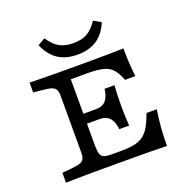

<svg xmlns="http://www.w3.org/2000/svg" viewBox="-134 -898 1018 1029"><g transform="rotate(-20 375.0 -383.5)"><path d="M234.7 -2.4Q210.5 -2.4 181.4 -2Q152.3 -1.6 123.2 -1.2Q94.1 -0.8 70.2 0V-56.5L122.8 -61.2Q156.3 -64.5 173.4 -70.4Q190.5 -76.4 196.5 -89.4Q202.4 -102.3 202.4 -125.8V-445.2Q202.4 -468.7 196.5 -481.6Q190.5 -494.5 173.4 -500.6Q156.3 -506.6 122.8 -509.7L70.2 -514.5V-571Q94.1 -570.2 123.2 -569.8Q152.3 -569.4 181.4 -569Q210.5 -568.5 234.7 -568.5H244.4H419.6Q480 -568.5 525.4 -569.4Q570.7 -570.2 605.4 -571Q605.3 -529.4 607.7 -490.2Q610 -451.1 614.8 -409.7H555.9Q540.5 -452 520.5 -473.8Q500.4 -495.6 467.5 -503.9Q434.5 -512.1 378.9 -512.1H284V-136.1Q284 -103.9 289.2 -87Q294.4 -70.2 309.4 -64.5Q324.3 -58.9 353.3 -58.9H406.4Q451 -58.9 481.6 -65.3Q512.3 -71.7 533.7 -87.5Q555.1 -103.3 571.4 -131.4Q587.8 -159.4 603.1 -203.4H661.9Q653.9 -150.9 649.9 -102Q646 -53.2 646.1 0Q602.4 -1.6 544.8 -2Q487.2 -2.4 411.6 -2.4H244.4ZM248.9 -258.9V-315.3H439.5V-258.9ZM436.4 -172Q434 -199 424.9 -218.4Q415.9 -237.9 398.8 -248.4Q381.8 -258.9 354.4 -258.9V-315.3Q395.4 -315.3 413.8 -338.7Q432.3 -362.2 436.4 -402.2H493.1Q489.9 -357.1 489.5 -332.7Q489 -308.3 489 -287.1Q489 -273.5 489.1 -258.2Q489.1 -243 490.3 -222.5Q491.5 -202 493.1 -172ZM364.5 -623.5Q298.3 -623.5 253.8 -653Q209.4 -682.4 184.1 -742.6L225.8 -766.7Q254.2 -724.1 285.8 -706.5Q317.4 -689 364.5 -689Q411.5 -689 443.1 -706.5Q474.7 -724.1 503 -766.7L544.7 -742.6Q519.5 -682.4 475.1 -653Q430.6 -623.5 364.5 -623.5Z"/></g></svg>

Font: Playfair 5pt SemiExpanded Light
Style: Regular
Weight: 300
Width: 6
Designer: Claus Eggers Sørensen
Foundry: Claus Eggers Sørensen
Version: Version 2.203